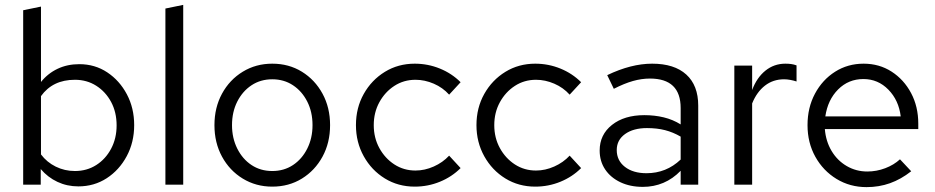

<svg xmlns="http://www.w3.org/2000/svg" viewBox="-20 -757 3834 787"><path d="M75 0V-715L148 -730V-421Q176 -456 216 -475Q256 -494 305 -494Q369 -494 419.5 -460.5Q470 -427 500 -370.5Q530 -314 530 -244Q530 -174 499.5 -117Q469 -60 417.5 -26.5Q366 7 301 7Q255 7 215.5 -11.5Q176 -30 147 -64V0ZM287 -56Q336 -56 374.5 -80.5Q413 -105 435.5 -147.5Q458 -190 458 -243Q458 -297 435.5 -339Q413 -381 374.5 -405.5Q336 -430 287 -430Q196 -430 148 -363V-124Q172 -92 208.5 -74Q245 -56 287 -56Z M658 0V-722L731 -737V0Z M1096 8Q1029 8 975 -25Q921 -58 890 -115Q859 -172 859 -244Q859 -316 890 -373Q921 -430 975 -463Q1029 -496 1096 -496Q1164 -496 1217.5 -463Q1271 -430 1302 -373Q1333 -316 1333 -244Q1333 -172 1302 -115Q1271 -58 1217.5 -25Q1164 8 1096 8ZM1096 -56Q1144 -56 1181 -80.5Q1218 -105 1239.5 -148Q1261 -191 1261 -244Q1261 -298 1239.5 -340.5Q1218 -383 1181 -407.5Q1144 -432 1096 -432Q1048 -432 1011 -407.5Q974 -383 952.5 -340.5Q931 -298 931 -244Q931 -191 952.5 -148Q974 -105 1011 -80.5Q1048 -56 1096 -56Z M1680 8Q1612 8 1557.5 -25.5Q1503 -59 1471 -116.5Q1439 -174 1439 -244Q1439 -315 1471 -372Q1503 -429 1557.5 -462.5Q1612 -496 1680 -496Q1734 -496 1783 -476Q1832 -456 1868 -420L1821 -369Q1795 -398 1758 -414Q1721 -430 1683 -430Q1635 -430 1596.5 -405Q1558 -380 1535 -338Q1512 -296 1512 -244Q1512 -192 1535 -150Q1558 -108 1596.5 -83Q1635 -58 1683 -58Q1721 -58 1758 -74.5Q1795 -91 1821 -119L1868 -68Q1832 -32 1783 -12Q1734 8 1680 8Z M2174 8Q2106 8 2051.5 -25.5Q1997 -59 1965 -116.5Q1933 -174 1933 -244Q1933 -315 1965 -372Q1997 -429 2051.5 -462.5Q2106 -496 2174 -496Q2228 -496 2277 -476Q2326 -456 2362 -420L2315 -369Q2289 -398 2252 -414Q2215 -430 2177 -430Q2129 -430 2090.5 -405Q2052 -380 2029 -338Q2006 -296 2006 -244Q2006 -192 2029 -150Q2052 -108 2090.5 -83Q2129 -58 2177 -58Q2215 -58 2252 -74.5Q2289 -91 2315 -119L2362 -68Q2326 -32 2277 -12Q2228 8 2174 8Z M2615 9Q2563 9 2523 -10Q2483 -29 2460.5 -62.5Q2438 -96 2438 -140Q2438 -205 2488.5 -245Q2539 -285 2621 -285Q2663 -285 2700.5 -276Q2738 -267 2770 -247V-314Q2770 -435 2644 -435Q2610 -435 2574.5 -425Q2539 -415 2496 -393L2469 -449Q2567 -496 2653 -496Q2744 -496 2793 -451.5Q2842 -407 2842 -324V0H2770V-57Q2738 -24 2699 -7.5Q2660 9 2615 9ZM2508 -142Q2508 -99 2541.5 -73Q2575 -47 2630 -47Q2711 -47 2770 -103V-197Q2739 -215 2706 -223.5Q2673 -232 2632 -232Q2576 -232 2542 -207.5Q2508 -183 2508 -142Z M2990 0V-488H3063V-388Q3082 -439 3117.5 -467.5Q3153 -496 3199 -496Q3212 -496 3223 -494.5Q3234 -493 3245 -489V-423Q3233 -427 3219.5 -429.5Q3206 -432 3194 -432Q3149 -432 3115.5 -406Q3082 -380 3063 -333V0Z M3532 10Q3464 10 3409 -23.5Q3354 -57 3322 -114.5Q3290 -172 3290 -244Q3290 -316 3320.5 -373Q3351 -430 3403 -463Q3455 -496 3520 -496Q3584 -496 3634.5 -463.5Q3685 -431 3714.5 -375.5Q3744 -320 3744 -250V-228H3361Q3365 -178 3388.5 -138.5Q3412 -99 3450.5 -76.5Q3489 -54 3535 -54Q3573 -54 3608.5 -67.5Q3644 -81 3669 -104L3715 -55Q3673 -22 3628 -6Q3583 10 3532 10ZM3363 -280H3672Q3664 -346 3621.5 -389.5Q3579 -433 3519 -433Q3458 -433 3415.5 -390.5Q3373 -348 3363 -280Z"/></svg>

Font: Red Hat Text VF
Style: Regular
Weight: 400
Designer: Pentagram, MCKL
Foundry: Pentagram, MCKL
Version: Version 1.023